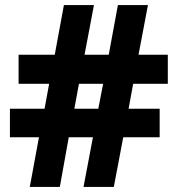

<svg xmlns="http://www.w3.org/2000/svg" viewBox="-20 -734 699 754"><path d="M503 -405 485 -307H607V-195H464L427 0H308L345 -195H250L215 0H97L133 -195H19V-307H155L173 -405H53V-519H195L231 -714H349L312 -519H407L443 -714H561L524 -519H639V-405ZM272 -307H366L385 -405H290Z"/></svg>

Font: Noto Sans Cherokee ExtraBold
Style: Regular
Weight: 800
Designer: Monotype Design Team
Foundry: Monotype Imaging Inc.
Version: Version 2.001; ttfautohint (v1.8.4.7-5d5b)